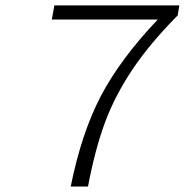

<svg xmlns="http://www.w3.org/2000/svg" viewBox="-20 -680 674 700"><path d="M237.8 0Q277.3 -195.8 348.1 -330.6Q418.9 -465.3 555.2 -608.9H168.9L178.2 -660.2H633.8L627.9 -624Q526.4 -521.5 462.6 -426.3Q398.9 -331.1 362.5 -232.7Q326.2 -134.3 300.8 0Z"/></svg>

Font: Office Code Pro Light Italic
Style: Regular
Weight: 300
Italic angle: -9°
Designer: Nathan Rutzky & Paul D. Hunt
Foundry: Adobe Systems Incorporated
Version: Version 1.004;PS 001.004;hotconv 1.0.70;makeotf.lib2.5.58329